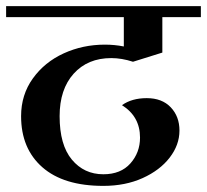

<svg xmlns="http://www.w3.org/2000/svg" viewBox="-32 -620 677 628"><path d="M367 -276Q399 -299 448 -299Q498 -299 526.5 -269Q555 -239 555 -193Q555 -146 523 -104.5Q491 -63 434.5 -37.5Q378 -12 306 -12Q176 -12 106.5 -73Q37 -134 37 -240Q37 -310 75.5 -363.5Q114 -417 176.5 -445.5Q239 -474 311 -474Q343 -474 373 -468V-564H-12V-600H625V-564H499V-448L403 -418Q366 -430 332 -430Q255 -430 209 -379Q163 -328 163 -240Q163 -146 203 -98Q243 -50 306 -50Q363 -50 394.5 -85.5Q426 -121 426 -170Q426 -239 367 -276Z"/></svg>

Font: Arya
Style: Bold
Weight: 700
Designer: Eduardo Rodriguez Tunni, Modular Infotech
Foundry: Eduardo Rodriguez Tunni, Modular Infotech
Version: Version 1.002